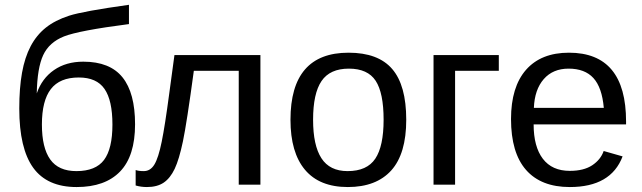

<svg xmlns="http://www.w3.org/2000/svg" viewBox="-20 -753 2618 783"><path d="M438.5 -245.1C438.5 -179.4 427.1 -131.3 404.3 -100.8C381.5 -70.4 343.9 -55.2 291.5 -55.2C243 -55.2 207.4 -71 184.8 -102.8C162.2 -134.5 150.9 -182 150.9 -245.1C150.9 -309.9 163 -358.1 187.3 -389.6C211.5 -421.2 249.5 -437 301.3 -437C349.8 -437 384.8 -421.5 406.2 -390.4C427.7 -359.3 438.5 -310.9 438.5 -245.1ZM319.8 -501.5C272.9 -501.5 233.1 -490.1 200.2 -467.3C167.3 -444.5 143.9 -412.8 129.9 -372.1C131.2 -441.4 140 -493.5 156.2 -528.3C172.5 -563.2 200.8 -588.5 241 -604.5C281.2 -620.4 369.5 -637.2 505.9 -654.8V-733.4C381.5 -716.1 300.2 -701.3 262 -689C223.7 -676.6 192 -660.3 166.7 -640.1C141.5 -620 120.9 -594.7 105 -564.5C89 -534.2 77.3 -498.1 69.8 -456.3C62.3 -414.5 58.6 -365.9 58.6 -310.5C58.6 -201.8 77.6 -121.3 115.5 -68.8C153.4 -16.4 212.4 9.8 292.5 9.8C370 9.8 429 -11.3 469.7 -53.5C510.4 -95.6 530.8 -159.8 530.8 -246.1C530.8 -331.4 513.7 -395.3 479.5 -437.7C445.3 -480.2 392.1 -501.5 319.8 -501.5Z M953.6 0H1042V-528.3H691.4L669.9 -369.6C658.5 -283.7 648.4 -218.8 639.4 -174.8C630.5 -130.9 620.5 -99.9 609.6 -82C598.7 -64.1 584.3 -55.2 566.4 -55.2C552.4 -55.2 541.3 -56.6 533.2 -59.6V3.4C547.5 7.6 562.8 9.8 579.1 9.8C607.1 9.8 630 3.7 647.7 -8.3C665.4 -20.3 680.3 -39.1 692.4 -64.5C704.4 -89.8 715.7 -127.4 726.1 -177C736.5 -226.6 751.3 -322.4 770.5 -464.4H953.6Z M1636.7 -264.6C1636.7 -358.1 1617.7 -427 1579.6 -471.4C1541.5 -515.9 1482.1 -538.1 1401.4 -538.1C1243.5 -538.1 1164.6 -446.9 1164.6 -264.6C1164.6 -175.8 1184.2 -107.8 1223.6 -60.8C1263 -13.8 1321.3 9.8 1398.4 9.8C1475.9 9.8 1535 -12.9 1575.7 -58.1C1616.4 -103.4 1636.7 -172.2 1636.7 -264.6ZM1544.4 -264.6C1544.4 -192.7 1533.1 -139.8 1510.5 -106C1487.9 -72.1 1450.2 -55.2 1397.5 -55.2C1349 -55.2 1313.4 -72.7 1290.8 -107.7C1268.1 -142.7 1256.8 -195 1256.8 -264.6C1256.8 -336.3 1268.3 -388.9 1291.3 -422.6C1314.2 -456.3 1351.4 -473.1 1402.8 -473.1C1453.9 -473.1 1490.3 -456.6 1512 -423.6C1533.6 -390.5 1544.4 -337.6 1544.4 -264.6Z M2014.2 -528.3H1748V0H1835.9V-464.4H2014.2Z M2156.2 -245.6H2533.2V-257.3C2533.2 -444.5 2455.6 -538.1 2300.3 -538.1C2224.4 -538.1 2166.1 -514.8 2125.2 -468.3C2084.4 -421.7 2064 -354.8 2064 -267.6C2064 -175.8 2084.4 -106.6 2125.2 -60.1C2166.1 -13.5 2225.6 9.8 2303.7 9.8C2415.7 9.8 2487.5 -31.9 2519 -115.2L2441.9 -137.2C2433.8 -113.8 2418.2 -94.4 2395.3 -79.1C2372.3 -63.8 2341.8 -56.2 2303.7 -56.2C2255.5 -56.2 2218.9 -72.6 2193.8 -105.5C2168.8 -138.3 2156.2 -185.1 2156.2 -245.6ZM2442.4 -313H2157.2C2159.2 -362.8 2172.6 -401.9 2197.5 -430.4C2222.4 -458.9 2256.2 -473.1 2298.8 -473.1C2342.8 -473.1 2376.5 -460.4 2399.9 -434.8C2423.3 -409.3 2437.5 -368.7 2442.4 -313Z"/></svg>

Font: Arimo
Style: Regular
Weight: 400
Designer: Steve Matteson
Foundry: Monotype Imaging Inc.
Version: Version 1.32